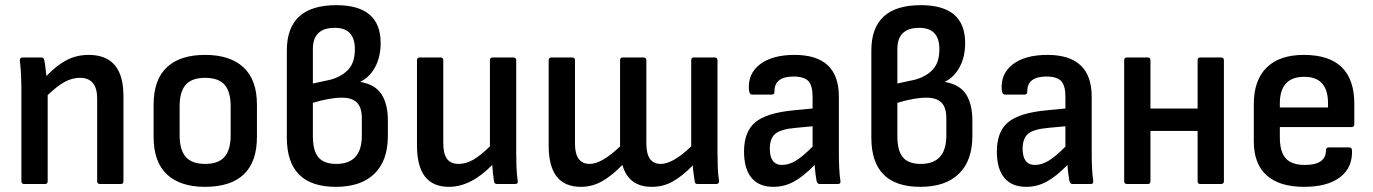

<svg xmlns="http://www.w3.org/2000/svg" viewBox="-20 -714 5326 745"><path d="M74 0Q63 0 63 -11V-366Q63 -393 61.5 -425.5Q60 -458 57 -477Q56 -491 68 -491H141Q150 -491 152 -480Q154 -471 156 -454Q158 -437 160 -419Q200 -461 239 -481Q278 -501 324 -501Q459 -501 459 -342V-11Q459 0 449 0H368Q357 0 357 -11V-332Q357 -412 290 -412Q261 -412 232.5 -397Q204 -382 165 -345V-11Q165 0 155 0Z M776 11Q679 11 627.5 -37.5Q576 -86 576 -183V-308Q576 -404 627 -452.5Q678 -501 776 -501Q873 -501 925 -452.5Q977 -404 977 -308V-183Q977 -86 926 -37.5Q875 11 776 11ZM776 -78Q828 -78 851.5 -105.5Q875 -133 875 -189V-302Q875 -358 851.5 -385Q828 -412 776 -412Q724 -412 700.5 -385Q677 -358 677 -302V-189Q677 -133 700.5 -105.5Q724 -78 776 -78Z M1283 11Q1093 11 1093 -180V-518Q1093 -694 1285 -694Q1457 -694 1457 -547Q1457 -494 1436 -454.5Q1415 -415 1379 -397V-396Q1436 -386 1460.5 -348Q1485 -310 1485 -246V-186Q1485 -91 1433 -40Q1381 11 1283 11ZM1194 -390 1259 -404Q1303 -415 1330 -442.5Q1357 -470 1357 -523Q1357 -606 1279 -606Q1194 -606 1194 -524ZM1285 -78Q1384 -78 1384 -188V-255Q1384 -297 1365 -316Q1346 -335 1307 -335Q1260 -335 1194 -315V-186Q1194 -129 1215.5 -103.5Q1237 -78 1285 -78Z M1722 11Q1598 11 1598 -149V-480Q1598 -491 1609 -491H1690Q1700 -491 1700 -480V-160Q1700 -117 1714.5 -97.5Q1729 -78 1760 -78Q1787 -78 1815 -93.5Q1843 -109 1881 -146V-480Q1881 -491 1892 -491H1972Q1983 -491 1983 -480V-124Q1983 -96 1984 -67Q1985 -38 1989 -11Q1991 0 1978 0H1909Q1898 0 1897 -10Q1892 -41 1890 -74Q1807 11 1722 11Z M2234 11Q2109 11 2109 -148V-480Q2109 -491 2120 -491H2201Q2211 -491 2211 -480V-157Q2211 -78 2268 -78Q2315 -78 2386 -146V-480Q2386 -491 2396 -491H2477Q2488 -491 2488 -480V-157Q2488 -78 2544 -78Q2591 -78 2662 -146V-480Q2662 -491 2672 -491H2753Q2764 -491 2764 -480V-124Q2764 -96 2765 -66.5Q2766 -37 2770 -13Q2771 0 2759 0H2687Q2677 0 2676 -8Q2674 -22 2671.5 -38.5Q2669 -55 2668 -72Q2627 -30 2590 -9.5Q2553 11 2509 11Q2419 11 2395 -74Q2353 -31 2315 -10Q2277 11 2234 11Z M2981 11Q2925 11 2896 -24Q2867 -59 2867 -126Q2867 -203 2910.5 -239.5Q2954 -276 3060 -286L3133 -293V-339Q3133 -382 3116.5 -399.5Q3100 -417 3059 -417Q2984 -417 2985 -358Q2985 -347 2975 -347H2898Q2888 -347 2886 -365Q2881 -428 2929 -464.5Q2977 -501 3063 -501Q3235 -501 3235 -339V-123Q3235 -86 3236.5 -59Q3238 -32 3241 -12Q3243 0 3231 0H3160Q3151 0 3148 -14Q3147 -21 3144.5 -38.5Q3142 -56 3141 -74Q3097 -29 3060 -9Q3023 11 2981 11ZM2967 -137Q2967 -74 3015 -74Q3040 -74 3066.5 -89.5Q3093 -105 3133 -145V-224L3068 -218Q3010 -213 2988.5 -195Q2967 -177 2967 -137Z M3551 11Q3361 11 3361 -180V-518Q3361 -694 3553 -694Q3725 -694 3725 -547Q3725 -494 3704 -454.5Q3683 -415 3647 -397V-396Q3704 -386 3728.5 -348Q3753 -310 3753 -246V-186Q3753 -91 3701 -40Q3649 11 3551 11ZM3462 -390 3527 -404Q3571 -415 3598 -442.5Q3625 -470 3625 -523Q3625 -606 3547 -606Q3462 -606 3462 -524ZM3553 -78Q3652 -78 3652 -188V-255Q3652 -297 3633 -316Q3614 -335 3575 -335Q3528 -335 3462 -315V-186Q3462 -129 3483.5 -103.5Q3505 -78 3553 -78Z M3962 11Q3906 11 3877 -24Q3848 -59 3848 -126Q3848 -203 3891.5 -239.5Q3935 -276 4041 -286L4114 -293V-339Q4114 -382 4097.5 -399.5Q4081 -417 4040 -417Q3965 -417 3966 -358Q3966 -347 3956 -347H3879Q3869 -347 3867 -365Q3862 -428 3910 -464.5Q3958 -501 4044 -501Q4216 -501 4216 -339V-123Q4216 -86 4217.5 -59Q4219 -32 4222 -12Q4224 0 4212 0H4141Q4132 0 4129 -14Q4128 -21 4125.5 -38.5Q4123 -56 4122 -74Q4078 -29 4041 -9Q4004 11 3962 11ZM3948 -137Q3948 -74 3996 -74Q4021 -74 4047.5 -89.5Q4074 -105 4114 -145V-224L4049 -218Q3991 -213 3969.5 -195Q3948 -177 3948 -137Z M4353 0Q4342 0 4342 -11V-480Q4342 -491 4353 -491H4434Q4444 -491 4444 -480V-293H4627V-480Q4627 -491 4637 -491H4718Q4729 -491 4729 -480V-11Q4729 0 4718 0H4637Q4627 0 4627 -11V-206H4444V-11Q4444 0 4434 0Z M5040 11Q4945 11 4895 -33.5Q4845 -78 4845 -166V-310Q4845 -403 4895 -452Q4945 -501 5039 -501Q5235 -501 5235 -311V-232Q5235 -221 5224 -221H4946V-182Q4946 -125 4969 -99.5Q4992 -74 5043 -74Q5125 -74 5125 -131Q5125 -142 5136 -142H5215Q5225 -142 5226 -132Q5229 -64 5180 -26.5Q5131 11 5040 11ZM4946 -297H5133V-313Q5133 -416 5041 -416Q4946 -416 4946 -312Z"/></svg>

Font: Sofia Sans Extra Cond
Style: Bold
Weight: 700
Width: 1
Designer: Botio Nikoltchev, Ani Petrova
Foundry: lettersoup
Version: Version 4.100; ttfautohint (v1.8.3)